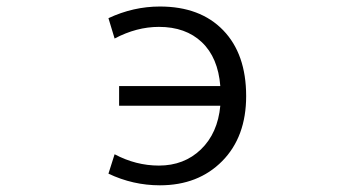

<svg xmlns="http://www.w3.org/2000/svg" viewBox="-20 -550 1040 580"><path d="M339.8 -230.5V-290H645.5Q638.7 -376 589.8 -422.4Q541 -468.8 460 -468.8Q392.6 -468.8 326.2 -433.6L307.6 -495.1Q382.8 -530.3 462.9 -530.3Q585 -530.3 654.3 -458.5Q723.6 -386.7 723.6 -259.8Q723.6 -136.7 651.4 -63.5Q579.1 9.8 462.9 9.8Q381.8 9.8 307.6 -25.4L326.2 -84Q390.6 -49.8 460 -49.8Q536.1 -49.8 586.9 -98.6Q637.7 -147.5 645.5 -230.5Z"/></svg>

Font: Gen Shin Gothic Monospace Normal
Style: Regular
Weight: 350
Designer: [Source Han Sans]
Ryoko NISHIZUKA  (kana & ideographs); Paul D. Hunt (Latin, Greek & Cyrillic); Wenlong ZHANG  (bopomofo
Version: Version 1.002.20150607